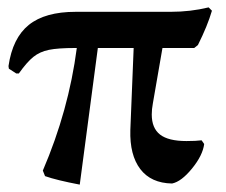

<svg xmlns="http://www.w3.org/2000/svg" viewBox="-20 -488 611 520"><path d="M391 -178Q391 -141 413.5 -123.5Q436 -106 485 -106Q511 -106 526 -108L533 -98Q529 -67 500 -31.5Q471 4 446 9Q389 8 360 -30Q331 -68 333 -136L342 -358H245L196 12Q133 0 102 -11L96 -26Q166 -189 188 -358H183Q137 -358 112.5 -353Q88 -348 70.5 -334Q53 -320 31 -289H24L4 -302L3 -309Q14 -385 58 -420.5Q102 -456 185 -456H442Q496 -456 545 -468L554 -459Q542 -418 516 -366L506 -358H420L394 -208Q391 -192 391 -178Z"/></svg>

Font: Alegreya Medium
Style: Regular
Weight: 500
Designer: Juan Pablo del Peral
Foundry: Huerta Tipografica
Version: Version 2.007; ttfautohint (v1.6)